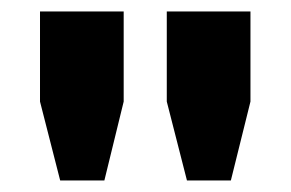

<svg xmlns="http://www.w3.org/2000/svg" viewBox="-20 -707 507 335"><path d="M85 -392.1 49.8 -529.8V-687H195.8V-529.8L162.1 -392.1ZM306.2 -392.1 271 -529.8V-687H417V-529.8L382.8 -392.1Z"/></svg>

Font: Archivo Expanded
Style: Bold
Weight: 700
Width: 7
Designer: Hector Gatti
Foundry: Omnibus-Type
Version: Version 2.001